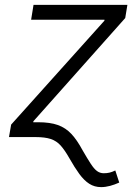

<svg xmlns="http://www.w3.org/2000/svg" viewBox="-20 -559 566 783"><path d="M16.6 0 25.4 -50.8 405.8 -474.6 406.2 -478.5H106.9L116.7 -539.1H499.5L490.7 -485.4L116.2 -64.5L105 0ZM392.6 204.1Q365.2 204.1 344 190.4Q322.8 176.8 303.5 150.4Q284.2 124 262.7 85.9Q244.1 53.2 227.3 34.4Q210.4 15.6 186.8 7.8Q163.1 0 125 0H75.2L85.4 -60.5H135.3Q184.1 -60.5 216.1 -49.1Q248 -37.6 271.2 -12.7Q294.4 12.2 316.4 53.2Q336.4 87.9 349.9 108.6Q363.3 129.4 375.5 138.4Q387.7 147.5 403.3 147.5Q416 147.5 426.5 145Q437 142.6 450.2 136.2L466.3 185.5Q448.2 193.8 429 199Q409.7 204.1 392.6 204.1Z"/></svg>

Font: Inter 18pt Light
Style: Italic
Weight: 300
Italic angle: -9.3988°
Designer: Rasmus Andersson
Foundry: rsms
Version: Version 4.001;git-66647c0bb